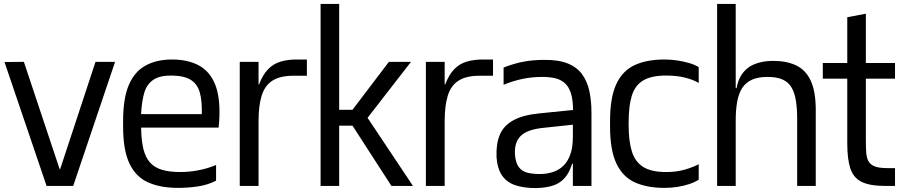

<svg xmlns="http://www.w3.org/2000/svg" viewBox="-20 -950 4607 981"><path d="M218 0 3 -633 102 -634 285 -85H287L468 -634H568L354 0Z M890 10Q800 10 737 -18Q674 -46 641.5 -114.5Q609 -183 609 -303V-332Q609 -448 638.5 -516.5Q668 -585 724.5 -615.5Q781 -646 859 -646Q940 -646 996.5 -615.5Q1053 -585 1080 -516.5Q1107 -448 1100 -332L1097 -298H701Q702 -231 713 -187.5Q724 -144 747.5 -118.5Q771 -93 809 -82Q847 -71 901 -71Q947 -71 994 -80Q1041 -89 1084 -107V-27Q1042 -5 991 2.5Q940 10 890 10ZM701 -367H1011Q1013 -434 1001 -477Q989 -520 955.5 -541.5Q922 -563 859 -564Q798 -565 764.5 -543Q731 -521 717.5 -477Q704 -433 701 -367Z M1205 0V-634H1301V-519H1304Q1322 -567 1348.5 -595Q1375 -623 1411.5 -634.5Q1448 -646 1496 -646H1548V-563H1479Q1411 -563 1372 -538Q1333 -513 1317 -461.5Q1301 -410 1301 -330V0Z M1618 0V-930H1713V-389H1781L1967 -634H2080L1858 -348L2090 0H1980L1781 -308H1713V0Z M2156 0V-634H2252V-519H2255Q2273 -567 2299.5 -595Q2326 -623 2362.5 -634.5Q2399 -646 2447 -646H2499V-563H2430Q2362 -563 2323 -538Q2284 -513 2268 -461.5Q2252 -410 2252 -330V0Z M2907 0V-307Q2907 -313 2907 -324.5Q2907 -336 2907.5 -348.5Q2908 -361 2908 -371Q2908 -381 2908 -384Q2908 -439 2897 -473.5Q2886 -508 2865 -526Q2844 -544 2815.5 -550.5Q2787 -557 2752 -557Q2699 -557 2650.5 -547Q2602 -537 2553 -517V-605Q2607 -626 2655.5 -635Q2704 -644 2759 -644Q2834 -645 2881.5 -625.5Q2929 -606 2955 -569.5Q2981 -533 2991.5 -483.5Q3002 -434 3002 -375V0ZM2719 11Q2654 11 2610.5 -4.5Q2567 -20 2544 -55Q2521 -90 2517 -146Q2514 -214 2533.5 -261Q2553 -308 2603 -335.5Q2653 -363 2739 -371L2927 -390V-315L2758 -297Q2676 -289 2642 -257Q2608 -225 2611 -162Q2614 -119 2630.5 -96.5Q2647 -74 2677 -67Q2707 -60 2747 -61Q2778 -62 2806.5 -71.5Q2835 -81 2857.5 -102Q2880 -123 2893.5 -159.5Q2907 -196 2907 -251L2925 -113H2903Q2888 -64 2862.5 -37.5Q2837 -11 2801 -0.5Q2765 10 2719 11Z M3550 -526Q3522 -543 3479.5 -553.5Q3437 -564 3384 -564Q3307 -564 3265.5 -538.5Q3224 -513 3208 -460.5Q3192 -408 3192 -325V-310Q3192 -229 3208.5 -176Q3225 -123 3266.5 -97Q3308 -71 3384 -71Q3437 -71 3479.5 -83.5Q3522 -96 3550 -111V-32Q3530 -19 3501.5 -9.5Q3473 0 3441 5Q3409 10 3375 10Q3286 10 3224 -18Q3162 -46 3129.5 -114.5Q3097 -183 3097 -303V-332Q3097 -452 3129 -520.5Q3161 -589 3223 -617.5Q3285 -646 3375 -646Q3409 -646 3441.5 -641Q3474 -636 3502.5 -627.5Q3531 -619 3550 -607Z M3644 -930H3739V-442V0H3644ZM4053 -385 4148 -398V0H4053ZM3739 -442Q3739 -515 3763 -558Q3787 -601 3830 -620Q3873 -639 3930 -639Q3999 -639 4047.5 -616Q4096 -593 4121.5 -539.5Q4147 -486 4148 -395L4053 -341Q4053 -393 4047 -433Q4041 -473 4025.5 -501Q4010 -529 3980 -543Q3950 -557 3901 -557Q3853 -557 3821.5 -542.5Q3790 -528 3772 -500Q3754 -472 3746.5 -430Q3739 -388 3739 -334ZM3706 -500H3752L3741 -436L3706 -461Z M4502 0Q4425 0 4383 -20.5Q4341 -41 4325 -88.5Q4309 -136 4309 -217V-428H4404V-233Q4404 -195 4406 -168.5Q4408 -142 4418.5 -124.5Q4429 -107 4451.5 -99Q4474 -91 4516 -91H4553V0ZM4184 -548V-628H4553V-548ZM4309 -289V-862L4404 -880V-289Z"/></svg>

Font: Matangi SemiBold
Style: Regular
Weight: 600
Designer: Prashant Pant
Foundry: The Graphic Ant
Version: Version 3.002